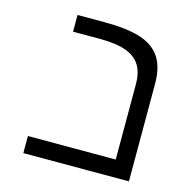

<svg xmlns="http://www.w3.org/2000/svg" viewBox="-93 -701 786 793"><g transform="rotate(15 300.0 -304.5)"><path d="M74.5 -73H450V-395Q450 -444.5 430.8 -475.8Q411.5 -507 369.5 -522.2Q327.5 -537.5 259.5 -537.5H143V-609H259.5Q353 -609 411 -591Q469 -573 497.5 -531Q526 -489 526 -417V0H74.5Z"/></g></svg>

Font: JuliaMono Light
Style: Regular
Weight: 300
Monospace: yes
Designer: cormullion
Foundry: corm
Version: Version 0.054; ttfautohint (v1.8.4)